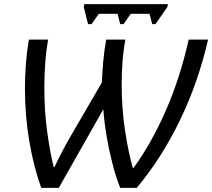

<svg xmlns="http://www.w3.org/2000/svg" viewBox="-20 -906 1029 931"><path d="M407 -789 386 -873 389 -886H794L792 -873L734 -789H718L705 -839H614L579 -789H563L550 -839H459L424 -789ZM180 5Q144 -94 122.5 -218.5Q101 -343 101 -477Q101 -536 105.5 -595.5Q110 -655 120 -714H213Q203 -654 199 -595.5Q195 -537 195 -481Q195 -365 209 -265.5Q223 -166 240 -97H245Q258 -126 278 -164.5Q298 -203 321 -243L474 -506Q476 -558 481 -612Q486 -666 495 -714H588Q578 -661 574 -606Q570 -551 570 -497Q570 -381 586 -275Q602 -169 624 -92H628Q714 -211 783 -367.5Q852 -524 895 -714H989Q942 -509 853.5 -325Q765 -141 643 5H563Q542 -47 525 -113.5Q508 -180 496.5 -248.5Q485 -317 481 -376L265 5Z"/></svg>

Font: Noto Sans
Style: Italic
Weight: 400
Italic angle: -12°
Designer: Monotype Design Team
Foundry: Monotype Imaging Inc.
Version: Version 2.013; ttfautohint (v1.8.4.7-5d5b)